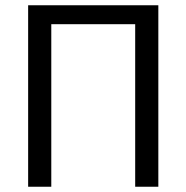

<svg xmlns="http://www.w3.org/2000/svg" viewBox="-20 -710 709 730"><path d="M582 -690V0H494V-618H175V0H87V-690Z"/></svg>

Font: Exo 2
Style: Regular
Weight: 400
Designer: Natanael Gama
Version: Version 1.001;PS 001.001;hotconv 1.0.70;makeotf.lib2.5.58329